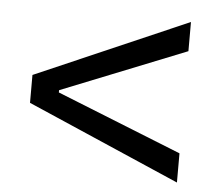

<svg xmlns="http://www.w3.org/2000/svg" viewBox="-42 -634 669 576"><g transform="rotate(5 293.0 -346.5)"><path d="M510.7 -104.5 50.8 -304.2V-388.2L510.7 -587.9V-500L134.3 -349.6V-342.8L510.7 -192.4Z"/></g></svg>

Font: CaskaydiaMono NF SemiLight
Style: Regular
Weight: 350
Designer: Aaron Bell
Foundry: Saja Typeworks
Version: Version 2111.001; ttfautohint (v1.8.4);Nerd Fonts 3.1.1